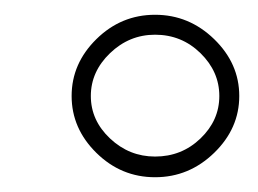

<svg xmlns="http://www.w3.org/2000/svg" viewBox="-20 -819 350 260"><path d="M304 -689Q304 -645 270 -612Q236 -579 190 -579Q144 -579 110.5 -612Q77 -645 77 -689Q77 -733 110.5 -766Q144 -799 190 -799Q236 -799 270 -766Q304 -733 304 -689ZM103 -689Q103 -656 129 -631.5Q155 -607 190 -607Q226 -607 251.5 -631.5Q277 -656 277 -689Q277 -722 251.5 -747Q226 -772 190 -772Q155 -772 129 -747Q103 -722 103 -689Z"/></svg>

Font: Gontserrat ExtraLight
Style: Regular
Weight: 275
Designer: Julieta Ulanovsky
Foundry: Julieta Ulanovsky
Version: Version 6.001